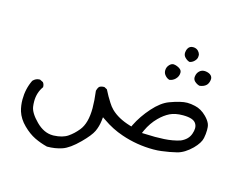

<svg xmlns="http://www.w3.org/2000/svg" viewBox="-78 -347 890 733"><g transform="rotate(15 367.0 19.5)"><path d="M629.4 -215.8Q627 -223.1 621.6 -228.5Q613.8 -236.3 601.1 -236.3Q587.9 -236.3 581.5 -225.1Q578.1 -219.7 577.1 -211.4Q576.7 -209 576.7 -207Q576.7 -196.8 584 -189.5Q593.3 -180.2 602.5 -178.2Q612.8 -180.2 620.6 -188Q625 -192.4 627.2 -196.8Q629.4 -201.2 629.6 -204.6Q629.9 -208 629.9 -209.2Q629.9 -210.4 629.9 -212.2Q629.9 -213.9 629.4 -215.8ZM698.7 -136.2Q698.7 -144.5 692.9 -150.4Q686 -157.2 672.9 -159.2Q669.9 -159.7 667.5 -159.7Q654.8 -159.7 646.5 -151.4Q638.2 -143.1 636.7 -131.3Q636.2 -128.9 636.2 -127Q636.2 -117.2 643.1 -110.8Q652.8 -102.1 663.1 -100.1Q680.2 -102.5 689 -111.3Q695.3 -117.7 697.8 -128.9Q698.7 -132.8 698.7 -136.2ZM579.6 -128.9Q579.6 -136.7 574.7 -141.6Q567.4 -148.9 553.2 -152.8Q549.3 -153.8 546.4 -153.8Q538.1 -153.8 530.8 -146.5Q521 -136.7 521 -122.6Q521 -110.8 530.3 -101.6Q537.6 -94.2 545.9 -92.3Q559.1 -94.2 568.4 -103.5Q579.6 -114.7 579.6 -128.9ZM497.1 130.9 502 119.6Q516.6 87.9 540 64.5Q559.6 44.9 580.1 34.9Q600.6 24.9 631.3 24.9Q673.3 24.9 683.6 43Q688.5 50.8 688.5 61Q688.5 71.3 684.1 83.5Q675.8 107.9 647.5 120.1Q618.7 129.4 584.5 131.3Q567.9 132.3 549.1 132.3Q530.3 132.3 497.1 130.9ZM23.4 125Q23.4 149.4 29.8 170.9Q38.6 198.7 62.3 221.9Q85.9 245.1 109.6 256.6Q133.3 268.1 160.2 274.9Q192.4 274.9 219.7 265.6Q247.1 256.3 283.2 220.2Q314.9 188.5 324.2 168.7Q333.5 148.9 336.4 125L337.9 111.3L349.6 119.1Q386.7 145 428.7 159.2Q489.7 180.2 555.2 180.2Q572.3 180.2 586.9 178.2Q618.7 174.3 646 167.5Q674.8 160.2 703.1 132.3Q727.1 107.9 731 87.9Q734.4 71.3 734.4 56.2Q734.4 50.3 733.9 44.2Q733.4 38.1 731 31.7Q725.6 18.6 711.9 4.9Q690.9 -16.1 666 -21.5Q649.4 -25.4 634.8 -25.4Q610.4 -25.4 566.9 -9.3Q536.1 2 504.9 37.1Q473.6 72.3 454.6 110.8L451.7 117.2L444.8 115.2Q396.5 100.6 369.1 73.7Q358.9 63.5 351.1 50.8Q337.4 29.8 324.7 4.4L313.5 -1.5Q312.5 -1.5 312 -1.5Q300.3 -1.5 293 3.9Q287.6 11.2 285.6 20.5Q290.5 59.1 290.5 87.9Q290.5 147.9 266.1 177.7Q249 198.7 229.5 211.9Q209 226.1 173.8 227.5Q171.9 227.5 170.4 227.5Q135.3 227.5 104.2 196.5Q73.2 165.5 69.8 141.1Q68.4 131.3 68.4 120.1Q68.4 85.9 87.4 59.6Q87.4 59.6 87.4 59.1Q87.4 47.9 81.5 41L68.8 34.7Q67.9 34.7 66.9 34.7Q52.2 34.7 41 46.9Q23.4 83 23.4 125Z"/></g></svg>

Font: NaikaiFont
Style: Light
Weight: 300
Version: Version 1.89